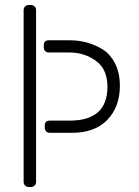

<svg xmlns="http://www.w3.org/2000/svg" viewBox="-20 -752 557 772"><path d="M176 -590H261Q332 -590 392 -554Q423 -535 442.5 -497Q462 -459 462 -407Q462 -323 412 -270.5Q362 -218 269 -218H180Q171 -218 165.5 -224Q160 -230 160 -238V-247Q160 -267 180 -267H260Q412 -267 412 -403Q412 -474 365.5 -507.5Q319 -541 259 -541H176Q167 -541 161.5 -547Q156 -553 156 -561V-570Q156 -590 176 -590ZM95 -732H105Q113 -732 119 -726Q125 -720 125 -712V-20Q125 -12 119 -6Q113 0 105 0H95Q87 0 81 -6Q75 -12 75 -20V-712Q75 -720 81 -726Q87 -732 95 -732Z"/></svg>

Font: Text Me One
Style: Regular
Weight: 400
Designer: Julia Petretta
Foundry: Julia Petretta
Version: Version 1.003